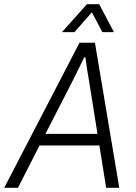

<svg xmlns="http://www.w3.org/2000/svg" viewBox="-50 -888 645 908"><path d="M-30 0 326 -686H399L514 0H452L420 -200H137L35 0ZM165 -255H411L373 -493Q371 -505 368.5 -520.5Q366 -536 363 -553.5Q360 -571 358 -587.5Q356 -604 354 -617H348Q340 -599 328.5 -576Q317 -553 306 -530.5Q295 -508 287 -493ZM243 -736 361 -868H419L489 -736H434L373 -852H404L302 -736Z"/></svg>

Font: Archivo SemiCondensed ExtraLight
Style: Italic
Weight: 250
Width: 4
Italic angle: -10°
Designer: Hector Gatti
Foundry: Omnibus-Type
Version: Version 2.001